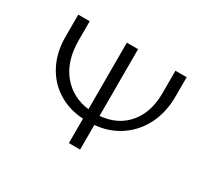

<svg xmlns="http://www.w3.org/2000/svg" viewBox="-102 -618 829 770"><g transform="rotate(30 313.0 -232.5)"><path d="M564 -465V-376Q564 -304 536 -247Q508 -190 457 -155Q406 -120 339 -114V0H287V-113Q220 -117 169 -149.5Q118 -182 90 -237Q62 -292 62 -363V-465H115V-377Q115 -281 162.5 -223.5Q210 -166 287 -157V-465H339V-156Q420 -163 466 -218Q512 -273 512 -360V-465Z"/></g></svg>

Font: Ysabeau SC Semilight
Style: Regular
Weight: 300
Designer: Christian Thalmann (Catharsis Fonts)
Version: Version 0.003